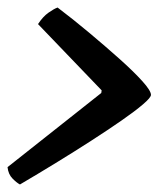

<svg xmlns="http://www.w3.org/2000/svg" viewBox="-33 -533 433 510"><path d="M20 -43Q12 -47 0.5 -58.5Q-11 -70 -13 -89L236 -286L237 -293L68 -469Q81 -489 96 -499.5Q111 -510 120 -513Q161 -482 204 -446Q247 -410 284.5 -376.5Q322 -343 345 -317.5Q368 -292 368 -281Q368 -274 347 -256Q326 -238 290 -213Q254 -188 209 -159Q164 -130 115 -100Q66 -70 20 -43Z"/></svg>

Font: Texturina 12pt
Style: Bold Italic
Weight: 700
Italic angle: -11°
Designer: Guillermo Torres Carreño
Foundry: Omnibus-Type
Version: Version 1.002